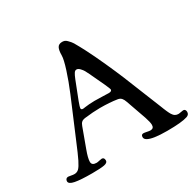

<svg xmlns="http://www.w3.org/2000/svg" viewBox="-158 -900 1110 1088"><g transform="rotate(-30 397.0 -355.5)"><path d="M234.9 -252.9 188.5 -126.5Q170.9 -79.1 170.9 -55.7Q170.9 -31.7 202.1 -31.7Q208.5 -31.7 220.9 -34.7Q233.4 -37.6 237.8 -37.6Q253.9 -37.6 253.9 -17.1Q253.9 -2 230 2.7Q206.1 7.3 149.9 7.3Q75.2 7.3 39.3 0.2Q3.4 -6.8 3.4 -24.4Q3.4 -33.2 8.3 -38.8Q13.2 -44.4 22 -44.4Q27.3 -44.4 39.8 -41.7Q52.2 -39.1 61 -39.1Q78.1 -39.1 90.1 -50.5Q102.1 -62 118.2 -94.5Q134.3 -127 165 -201.2L267.1 -442.9Q295.4 -510.3 314.9 -571.5Q334.5 -632.8 334.5 -657.7Q334.5 -690.9 343 -707Q351.6 -723.1 374.5 -723.1Q382.8 -723.1 390.4 -720.5Q397.9 -717.8 405.8 -709.7Q413.6 -701.7 418.9 -695.6Q424.3 -689.5 433.6 -673.6Q442.9 -657.7 447.5 -648.9Q452.1 -640.1 463.9 -618.2Q493.7 -560.5 525.1 -490.7Q556.6 -420.9 576.2 -373.5Q595.7 -326.2 628.9 -242.7Q662.1 -159.2 676.8 -124Q678.7 -118.7 683.3 -107.2Q688 -95.7 690.2 -90.8Q692.4 -85.9 696.3 -77.4Q700.2 -68.8 702.9 -64.7Q705.6 -60.5 709.7 -55.2Q713.9 -49.8 718 -46.9Q722.2 -43.9 727.1 -42Q738.3 -39.1 744.6 -39.6Q751 -40 760.7 -42.2Q770.5 -44.4 774.9 -44.4Q782.7 -44.4 786.6 -38.8Q790.5 -33.2 790.5 -25.4Q790.5 -7.3 772 -1Q735.4 11.7 638.7 11.7Q543.5 11.7 513.2 -6.8Q499.5 -14.6 499.5 -27.3Q499.5 -44.4 514.6 -44.4Q521 -44.4 535.9 -41.3Q550.8 -38.1 557.6 -38.1Q580.6 -38.1 580.6 -61.5Q580.6 -78.6 568.8 -113.8L522.5 -245.1Q516.6 -262.7 508.3 -272Q500 -281.2 485.8 -283.7Q437 -291.5 372.1 -291.5Q330.1 -291.5 270 -284.2Q256.3 -282.2 248.3 -275.1Q240.2 -268.1 234.9 -252.9ZM366.2 -341.8Q389.6 -341.8 420.9 -340.6Q452.1 -339.4 459 -339.4Q479 -339.4 479 -352.1Q479 -356 462.9 -392.1L418 -487.8Q409.7 -504.9 404.5 -514.2Q399.4 -523.4 388.4 -535.2Q377.4 -546.9 366.7 -546.9Q356.9 -546.9 349.9 -536.1Q342.8 -525.4 333.5 -502L288.1 -385.7Q275.9 -352.5 275.9 -346.2Q275.9 -341.3 278.1 -338.9Q280.3 -336.4 282.7 -335.9Q285.2 -335.4 290 -335.4Q292 -335.4 302.7 -337.2Q313.5 -338.9 330.8 -340.3Q348.1 -341.8 366.2 -341.8Z"/></g></svg>

Font: Cooper*
Style: Regular
Weight: 400
Designer: Owen Earl
Foundry: indestructible type*
Version: Version 0.001